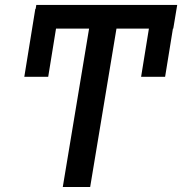

<svg xmlns="http://www.w3.org/2000/svg" viewBox="-20 -747 728 767"><path d="M687.9 -727.3 672.2 -632.8H670.8L639.6 -440.3H543.7L574.9 -632.8H445.3L340.2 0H230.8L335.9 -632.8H203.8L172.6 -440.3H77.1L121.1 -711.6H122.5L125 -727.3Z"/></svg>

Font: Inter UI Medium
Style: Italic
Weight: 500
Italic angle: 9.39999°
Designer: Rasmus Andersson
Foundry: rsms
Version: 3.2;8d6f07862